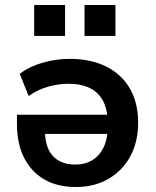

<svg xmlns="http://www.w3.org/2000/svg" viewBox="-20 -740 625 770"><path d="M284 10Q211 10 158.5 -20Q106 -50 77 -106.5Q48 -163 48 -243V-280H431V-203H141L160 -220Q160 -149 192 -114.5Q224 -80 282 -80Q321 -80 350 -97.5Q379 -115 395.5 -149Q412 -183 412 -234V-244Q412 -299 394 -334Q376 -369 341 -386.5Q306 -404 254 -404Q215 -404 173.5 -392.5Q132 -381 95 -355L59 -444Q99 -474 152.5 -489Q206 -504 258 -504Q345 -504 407 -472.5Q469 -441 501.5 -384Q534 -327 534 -248Q534 -172 503 -114Q472 -56 415.5 -23Q359 10 284 10ZM319 -596V-720H443V-596ZM117 -596V-720H241V-596Z"/></svg>

Font: Nunito Sans 10pt
Style: Bold
Weight: 700
Designer: Vernon Adams
Foundry: Vernon Adams
Version: Version 3.101;gftools[0.9.27]